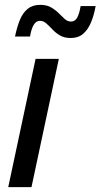

<svg xmlns="http://www.w3.org/2000/svg" viewBox="-20 -773 415 793"><path d="M110 0H14L127 -530H223ZM272 -616Q246 -616 228 -626.5Q210 -637 196.5 -651.5Q183 -666 171 -676.5Q159 -687 145 -687Q129 -687 119 -670Q109 -653 104 -622H42Q50 -661 62 -690.5Q74 -720 94.5 -736.5Q115 -753 146 -753Q173 -753 191 -742.5Q209 -732 222.5 -718.5Q236 -705 247.5 -694.5Q259 -684 273 -684Q290 -684 299 -700.5Q308 -717 313 -748H375Q368 -709 355.5 -679.5Q343 -650 323 -633Q303 -616 272 -616Z"/></svg>

Font: Be Vietnam Pro Variable Thin
Style: Italic
Weight: 100
Italic angle: -12°
Designer: Lam Bao, Tony Le, Vietanh Nguyen
Foundry: Yellow Type Foundry
Version: Version 1.002